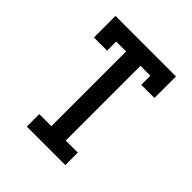

<svg xmlns="http://www.w3.org/2000/svg" viewBox="-200 -868 1001 1001"><g transform="rotate(45 300.0 -367.5)"><path d="M158 0V-92H247V-643H174V-576H77V-735H523V-576H426V-643H353V-92H442V0Z"/></g></svg>

Font: Iosevka Slab Semibold Extended
Style: Regular
Weight: 600
Width: 7
Monospace: yes
Designer: Belleve Invis
Foundry: Belleve Invis
Version: Version 11.1.0; ttfautohint (v1.8.3)